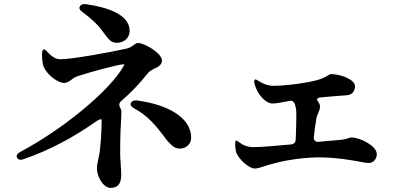

<svg xmlns="http://www.w3.org/2000/svg" viewBox="-20 -845 2000 933"><path d="M368 -814C363 -805 367 -796 380 -787C422 -756 453 -728 474 -699C480 -690 483 -687 487 -682C509 -652 520 -637 548 -637C584 -637 610 -662 610 -695C610 -774 503 -810 396 -825C382 -826 373 -823 368 -814ZM63 -79C68 -69 78 -66 93 -71C219 -114 338 -178 444 -253C461 -265 474 -269 474 -262C474 -208 468 -120 462 -92L456 -64C453 -49 451 -39 451 -25C451 11 481 68 517 68C565 68 569 30 569 2C569 -6 568 -16 568 -28C567 -31 567 -35 567 -37C567 -44 566 -50 566 -57C565 -71 564 -86 564 -99C564 -197 567 -244 569 -273V-282C569 -288 570 -293 570 -301C570 -308 568 -315 564 -321C558 -334 557 -343 569 -354C617 -395 659 -440 695 -485C702 -494 707 -499 717 -504C719 -506 721 -507 723 -508C724 -509 725 -509 727 -510C729 -511 734 -513 744 -518C756 -525 767 -535 767 -551C767 -586 683 -636 651 -636C644 -636 638 -632 632 -628C630 -627 629 -626 628 -625C621 -619 610 -611 586 -607C520 -592 330 -557 273 -557C248 -557 229 -573 212 -591C202 -602 196 -606 192 -605C188 -604 184 -596 184 -582C184 -558 187 -534 192 -521C210 -480 261 -442 292 -442C306 -442 318 -451 329 -459C337 -465 346 -472 364 -477C412 -493 544 -529 574 -532C586 -533 586 -533 582 -526C513 -402 284 -216 77 -106C63 -98 58 -88 63 -79ZM631 -319C699 -282 737 -236 786 -170C818 -131 832 -123 855 -123C883 -123 909 -144 909 -176C909 -275 792 -338 644 -357C630 -358 621 -354 616 -345C612 -336 617 -327 631 -319Z M1664 -382C1692 -383 1705 -404 1705 -426C1705 -460 1632 -485 1588 -485C1584 -485 1580 -482 1571 -477C1560 -470 1537 -456 1472 -445C1419 -435 1353 -428 1308 -428C1283 -428 1260 -437 1241 -449C1228 -457 1221 -461 1218 -458C1215 -455 1214 -447 1218 -434C1223 -417 1231 -400 1240 -387C1258 -361 1283 -342 1303 -342C1320 -342 1339 -346 1369 -351C1370 -351 1371 -351 1373 -352C1375 -353 1390 -355 1390 -355C1399 -357 1408 -352 1413 -338C1418 -324 1420 -309 1420 -289C1420 -257 1419 -211 1417 -168C1417 -153 1408 -144 1393 -143C1317 -136 1244 -130 1210 -130C1185 -130 1163 -138 1146 -151C1135 -159 1129 -163 1127 -162C1124 -161 1122 -153 1123 -137C1124 -120 1126 -108 1130 -99C1143 -70 1189 -26 1219 -26C1231 -26 1249 -32 1270 -39C1282 -43 1296 -47 1312 -51C1372 -68 1470 -82 1545 -80C1617 -79 1678 -68 1719 -61C1743 -56 1760 -53 1772 -53C1793 -53 1811 -71 1811 -96C1811 -137 1728 -177 1689 -177C1685 -177 1681 -176 1674 -174C1664 -170 1650 -166 1620 -164C1598 -162 1566 -160 1530 -156C1513 -154 1503 -163 1505 -181C1509 -216 1514 -249 1518 -274C1520 -279 1522 -287 1527 -297C1530 -305 1535 -316 1535 -327C1535 -336 1531 -344 1526 -351C1516 -363 1520 -370 1541 -372C1601 -378 1641 -380 1664 -382Z"/></svg>

Font: 寒蝉锦书宋Pro Soft
Style: Regular
Weight: 700
Designer: 寒蝉锦书宋{Warren} 思源宋体{Ryoko NISHIZUKA 西塚涼子 (kana & ideographs); Frank Grießhammer (Latin, Greek & Cyrillic); Wenlong ZHANG 
Foundry: Adobe & ChillType
Version: Version 2.000;Glyphs 3.1.1 (3135)